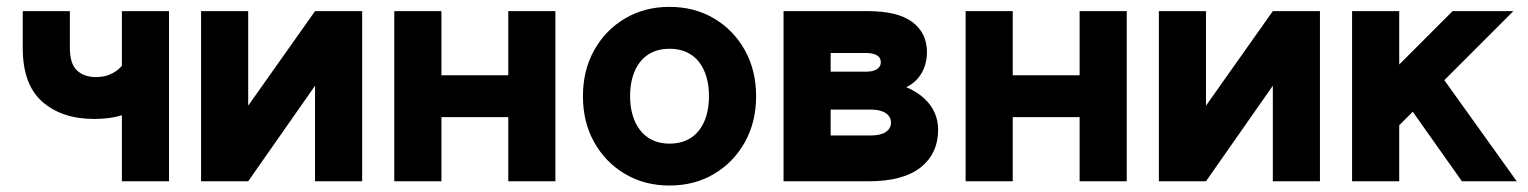

<svg xmlns="http://www.w3.org/2000/svg" viewBox="-20 -541 4561 573"><path d="M260.8 -186Q308.4 -186 342.5 -196.7Q376.6 -207.4 397.9 -221.2Q419.2 -234.9 429.3 -245.6Q439.4 -256.3 439.4 -256.3L355.9 -361.3Q355.9 -361.3 351.1 -353.7Q346.3 -346 335.6 -336.2Q325 -326.4 307.9 -318.7Q290.8 -311 266.1 -311Q231.2 -311 209.9 -330.6Q188.5 -350.2 188.5 -398.9V-507.8H47.9V-397.5Q47.9 -288.5 106.4 -237.3Q165 -186 260.8 -186ZM343.8 0H484.4V-507.8H343.8Z M920.2 -507.8H1060.8V0H920.2V-285.2L720.7 0H580.1V-507.8H720.7V-225.6Z M1156.7 -507.8V0H1297.4V-191.4H1496.9V0H1637.5V-507.8H1496.9V-316.4H1297.4V-507.8Z M1860.4 -253.9Q1860.4 -285.1 1867.8 -311Q1875.3 -336.9 1890.1 -355.9Q1904.9 -374.9 1927 -385.2Q1949.1 -395.5 1978.1 -395.5Q2007.1 -395.5 2029.2 -385.2Q2051.4 -374.9 2066.2 -355.9Q2081 -336.9 2088.4 -311Q2095.9 -285.1 2095.9 -253.9Q2095.9 -222.9 2088.4 -196.9Q2081 -170.9 2066.2 -151.9Q2051.4 -132.9 2029.2 -122.6Q2007.1 -112.3 1978.1 -112.3Q1949.1 -112.3 1927 -122.9Q1904.9 -133.5 1890.1 -152.8Q1875.3 -172.1 1867.8 -197.8Q1860.4 -223.5 1860.4 -253.9ZM1719.7 -253.9Q1719.7 -176.6 1753.4 -116.4Q1787.1 -56.2 1845.5 -21.8Q1903.9 12.7 1978.1 12.7Q2052.5 12.7 2110.8 -21.8Q2169.1 -56.2 2202.8 -116.4Q2236.5 -176.6 2236.5 -253.9Q2236.5 -331.2 2202.8 -391.4Q2169.1 -451.6 2110.8 -486Q2052.5 -520.5 1978.1 -520.5Q1903.9 -520.5 1845.5 -486Q1787.1 -451.6 1753.4 -391.4Q1719.7 -331.2 1719.7 -253.9Z M2459 -136.7V-213.9H2579.4Q2598.4 -213.9 2611.7 -209.1Q2625 -204.3 2632 -195.7Q2639.1 -187 2639.1 -175.3Q2639.1 -157.7 2623.6 -147.2Q2608.1 -136.7 2579.4 -136.7ZM2684.8 -280.8Q2707.1 -292 2720.6 -308.6Q2734.1 -325.2 2740.2 -345Q2746.4 -364.7 2746.4 -385.3Q2746.4 -442.9 2702.7 -475.3Q2659.1 -507.8 2569.3 -507.8H2401.4H2318.4V0H2572.1Q2675.6 0 2727.6 -41.5Q2779.7 -82.9 2779.7 -154.3Q2779.7 -181.2 2769.2 -204.8Q2758.7 -228.5 2737.7 -247.8Q2716.8 -267.1 2684.8 -280.8ZM2459 -382.8H2565.6Q2585.3 -382.8 2597 -375.9Q2608.7 -368.9 2608.7 -355.4Q2608.7 -346.5 2603.4 -340.1Q2598 -333.7 2588.3 -330.4Q2578.6 -327.1 2565.6 -327.1H2459Z M2861.8 -507.8V0H3002.4V-191.4H3202V0H3342.6V-507.8H3202V-316.4H3002.4V-507.8Z M3778.6 -507.8H3919.2V0H3778.6V-285.2L3579.1 0H3438.5V-507.8H3579.1V-225.6Z M4132.2 -298.1 4342.9 0H4506.5L4269.8 -330.5ZM4155.8 -167.2 4496.4 -507.8Q4484.2 -507.8 4459.3 -507.8Q4434.5 -507.8 4405.8 -507.8Q4377.1 -507.8 4352.3 -507.8Q4327.5 -507.8 4315.1 -507.8L4155.8 -348.4V-507.8H4015.1V0H4155.8Z"/></svg>

Font: Giphurs SC
Style: Regular
Weight: 400
Version: Version 0.920